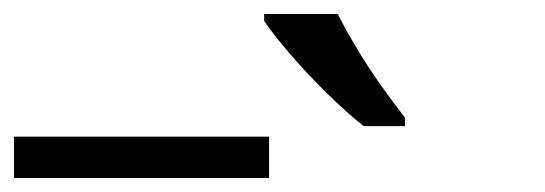

<svg xmlns="http://www.w3.org/2000/svg" viewBox="-202 -964 778 274"><path d="M-182 -710V-769H182V-710ZM280 -944Q291 -922 307.5 -894.5Q324 -867 342.5 -841Q361 -815 376 -796V-784H317Q294 -802 265 -830.5Q236 -859 211.5 -887.5Q187 -916 175 -934V-944Z"/></svg>

Font: Noto Sans Sharada
Style: Regular
Weight: 400
Designer: Monotype Design Team
Foundry: Monotype Imaging Inc.
Version: Version 2.006; ttfautohint (v1.8.4.7-5d5b)